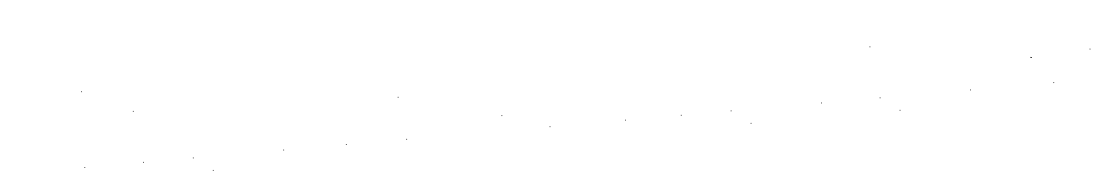

<svg xmlns="http://www.w3.org/2000/svg" viewBox="-33 -859 6777 1185"><g transform="rotate(-5 3355.0 -266.5)"><path d="M481.5 -541.5H486.5V-546.5H481.5ZM460.5 -74.5H465.5V-79.5H460.5Z M823.5 -74.5H828.5V-79.5H823.5ZM788.5 -393.5H793.5V-398.5H788.5Z M1132.5 -74.5H1137.5V-79.5H1132.5Z M1248.5 12.5H1253.5V7.5H1248.5ZM1692.5 -74.5H1697.5V-79.5H1692.5Z M2080.5 -74.5H2085.5V-79.5H2080.5Z M2454.5 -74.5H2459.5V-79.5H2454.5ZM2424.5 -337.5H2429.5V-342.5H2424.5Z M3052.5 -168.5H3057.5V-173.5H3052.5Z M3342.5 -74.5H3347.5V-79.5H3342.5Z M3810.5 -74.5H3815.5V-79.5H3810.5Z M4155.5 -74.5H4160.5V-79.5H4155.5Z M4464.5 -74.5H4469.5V-79.5H4464.5Z M4580.5 12.5H4585.5V7.5H4580.5ZM5024.5 -74.5H5029.5V-79.5H5024.5Z M5387.5 -74.5H5392.5V-79.5H5387.5ZM5352.5 -393.5H5357.5V-398.5H5352.5Z M5503.5 12.5H5508.5V7.5H5503.5ZM5947.5 -74.5H5952.5V-79.5H5947.5Z M6335.5 -242.5H6340.5V-247.5H6335.5ZM6340.5 -240.5H6345.5V-245.5H6340.5ZM6463.5 -74.5H6468.5V-79.5H6463.5Z M6704.5 -261.5H6709.5V-266.5H6704.5Z"/></g></svg>

Font: FRB American Cursive Just Endings
Style: Italic
Weight: 400
Italic angle: -25°
Version: Version 2.0;Modular Font Editor K font №1